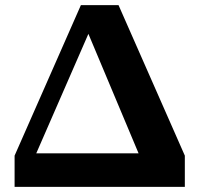

<svg xmlns="http://www.w3.org/2000/svg" viewBox="-20 -730 779 750"><path d="M37 0V-122L296 -710H443L702 -122V0ZM544 -77 300 -658 366 -691 102 -86 73 -131H632Z"/></svg>

Font: Roboto Serif SemiCondensed
Style: Bold
Weight: 700
Width: 4
Designer: Greg Gazdowicz
Foundry: Commercial Type
Version: Version 1.007